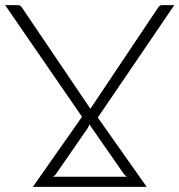

<svg xmlns="http://www.w3.org/2000/svg" viewBox="-28 -728 699 748"><path d="M466 -39.5Q459.5 -43.5 454 -51L320.5 -243Q318 -237.5 315.5 -232.2Q313 -227 309 -222L189 -48.5Q187 -46 184.2 -43.8Q181.5 -41.5 178.5 -39.5ZM353 -270 543.5 0H100L291.5 -273L-8 -708H41Q48 -708 51.8 -704.8Q55.5 -701.5 58.5 -697L324 -304.5L325 -305.5L587 -697Q590 -701.5 593.5 -704.8Q597 -708 602.5 -708H651Z"/></svg>

Font: Lato 2
Style: Regular
Weight: 300
Designer: Lukasz Dziedzic with Adam Twardoch and Botio Nikoltchev
Foundry: tyPoland Lukasz Dziedzic
Version: Version 2.015; 2015-08-06; http://www.latofonts.com/